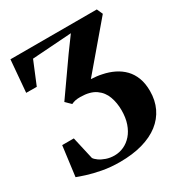

<svg xmlns="http://www.w3.org/2000/svg" viewBox="-176 -870 952 1009"><g transform="rotate(-30 300.0 -365.0)"><path d="M261 12.5Q205 12.5 156 3.2Q107 -6 71 -17.5Q35 -29 18.5 -35.5L42 -216.5H112.5L143.5 -80Q149.5 -70 165.2 -58.8Q181 -47.5 204.2 -39.5Q227.5 -31.5 254 -31.5Q283.5 -31.5 310.5 -43.8Q337.5 -56 358.8 -80.2Q380 -104.5 392 -139.5Q404 -174.5 404 -219.5Q404 -264 390.2 -302.2Q376.5 -340.5 343 -364Q309.5 -387.5 251 -388Q233 -388 220.5 -385.5Q208 -383 196 -377L165 -407L311.5 -615.5L375.5 -703L136.5 -686.5L79.5 -548.5L15.5 -549L32 -743H556L572 -707.5L346 -441.5Q362.5 -440.5 378.8 -438.8Q395 -437 410.5 -433.5Q448 -426 479.5 -410.5Q511 -395 534.5 -370.8Q558 -346.5 571 -312.2Q584 -278 584 -232.5Q584 -176 562.5 -130.8Q541 -85.5 499.8 -53.5Q458.5 -21.5 398.5 -4.5Q338.5 12.5 261 12.5Z"/></g></svg>

Font: Merriweather 96pt ExtraBold
Style: Regular
Weight: 800
Version: Version 2.100